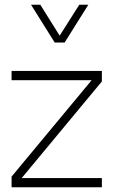

<svg xmlns="http://www.w3.org/2000/svg" viewBox="-20 -789 478 809"><path d="M366.2 -451.2 28.8 -44.9V0H409.2V-38.6H71.3L409.2 -445.8V-490.2H28.8V-451.2ZM210.4 -609.9H252.4L352.1 -769H314L231.4 -638.7L149.9 -769H110.8Z"/></svg>

Font: Estedad ExtraLight
Style: Regular
Weight: 200
Designer: Amin Abedi
Version: Version 7.3